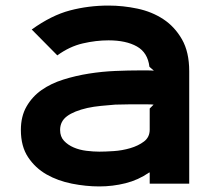

<svg xmlns="http://www.w3.org/2000/svg" viewBox="-20 -659 785 690"><path d="M660 -403V1H518V-39H516Q477 -12 431 -0.5Q385 11 337 11Q289 11 238.5 1Q188 -9 147.5 -32Q107 -55 81 -94Q55 -133 55 -192Q55 -241 75.5 -276.5Q96 -312 129.5 -335.5Q163 -359 207.5 -373Q252 -387 299.5 -394.5Q347 -402 394.5 -404Q442 -406 483 -406Q491 -406 507.5 -406Q524 -406 533 -405L517 -419Q511 -470 472 -492Q433 -514 370 -514Q325 -514 277.5 -503Q230 -492 186 -460L94 -553Q165 -604 231.5 -621.5Q298 -639 370 -639Q422 -639 474 -628Q526 -617 567 -590Q608 -563 634 -517.5Q660 -472 660 -403ZM532 -283Q524 -284 509.5 -284Q495 -284 489 -284Q468 -284 444 -284Q420 -284 394 -283Q369 -281 343 -278.5Q317 -276 294 -271Q246 -260 221 -241.5Q196 -223 196 -192Q196 -168 210 -153Q224 -138 245 -129Q266 -120 291 -117Q316 -114 337 -114Q358 -114 388.5 -116Q419 -118 448 -126.5Q477 -135 497.5 -150.5Q518 -166 518 -193V-269Z"/></svg>

Font: TypoPRO Sinkin Sans
Style: 600 SemiBold
Weight: 600
Designer: Keith Bates
Foundry: K-Type
Version: Sinkin Sans (version 1.0)  by Keith Bates   •   © 2014   www